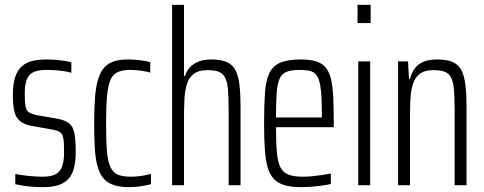

<svg xmlns="http://www.w3.org/2000/svg" viewBox="-20 -763 1996 791"><path d="M157 8Q137 8 115.5 6.5Q94 5 75 2Q56 -1 43 -4V-46Q55 -44 68 -42Q81 -40 95 -38.5Q109 -37 124.5 -36Q140 -35 155 -35Q193 -35 211.5 -46.5Q230 -58 237 -80.5Q244 -103 244 -135Q244 -174 241 -192.5Q238 -211 228 -218Q218 -225 196 -229L107 -245Q78 -251 61.5 -265Q45 -279 39 -304.5Q33 -330 33 -372Q33 -417 42.5 -445.5Q52 -474 70 -490Q88 -506 114 -512Q140 -518 171 -518Q190 -518 209 -516.5Q228 -515 245.5 -512.5Q263 -510 274 -506V-463Q262 -467 245.5 -469.5Q229 -472 210 -473.5Q191 -475 170 -475Q142 -475 122 -467.5Q102 -460 92 -439Q82 -418 82 -378Q82 -344 85 -326Q88 -308 98.5 -301Q109 -294 129 -289L216 -274Q247 -268 263.5 -256Q280 -244 286 -216.5Q292 -189 292 -137Q292 -98 284.5 -70Q277 -42 261 -25Q245 -8 219.5 0Q194 8 157 8Z M511 8Q472 8 446 -1.5Q420 -11 404.5 -30.5Q389 -50 381 -80.5Q373 -111 370.5 -154.5Q368 -198 368 -254Q368 -317 371.5 -362Q375 -407 384.5 -437.5Q394 -468 410 -485.5Q426 -503 450 -510.5Q474 -518 508 -518Q531 -518 556.5 -515Q582 -512 599 -507V-464Q582 -469 559.5 -472Q537 -475 517 -475Q485 -475 465 -466Q445 -457 435 -433.5Q425 -410 421 -367Q417 -324 417 -256Q417 -185 420.5 -141.5Q424 -98 435 -74.5Q446 -51 466.5 -43Q487 -35 519 -35Q541 -35 563.5 -38.5Q586 -42 602 -47V-4Q584 1 559 4.5Q534 8 511 8Z M689 0V-743H738V-450H742Q748 -469 761 -484Q774 -499 796 -508.5Q818 -518 851 -518Q890 -518 914 -507.5Q938 -497 950 -474Q962 -451 966.5 -413.5Q971 -376 971 -323V0H922V-310Q922 -364 919 -396Q916 -428 906.5 -445Q897 -462 879.5 -468Q862 -474 834 -474Q798 -474 778 -458.5Q758 -443 749.5 -415Q741 -387 739.5 -348Q738 -309 738 -263V0Z M1221 8Q1180 8 1152.5 0Q1125 -8 1108 -26Q1091 -44 1082.5 -74Q1074 -104 1071 -148.5Q1068 -193 1068 -254Q1068 -329 1071.5 -379.5Q1075 -430 1089 -460.5Q1103 -491 1134 -504.5Q1165 -518 1219 -518Q1258 -518 1283 -510Q1308 -502 1322.5 -484Q1337 -466 1344 -435.5Q1351 -405 1353 -360.5Q1355 -316 1355 -256V-239H1117Q1117 -177 1120.5 -137Q1124 -97 1135 -74.5Q1146 -52 1168.5 -43.5Q1191 -35 1229 -35Q1247 -35 1267 -37Q1287 -39 1307 -42Q1327 -45 1343 -48V-5Q1330 -2 1309.5 1Q1289 4 1266 6Q1243 8 1221 8ZM1306 -259V-296Q1306 -357 1302 -392.5Q1298 -428 1288.5 -446Q1279 -464 1261.5 -469.5Q1244 -475 1217 -475Q1183 -475 1163 -468Q1143 -461 1133 -441Q1123 -421 1120 -382.5Q1117 -344 1117 -279H1326Z M1453 -668V-743H1507V-668ZM1456 0V-510H1505V0Z M1620 0V-510H1661L1665 -438H1669Q1675 -462 1688 -480Q1701 -498 1723.5 -508Q1746 -518 1782 -518Q1821 -518 1845 -507.5Q1869 -497 1881 -473.5Q1893 -450 1897.5 -413Q1902 -376 1902 -323V0H1853V-310Q1853 -364 1850 -396Q1847 -428 1837.5 -445Q1828 -462 1810.5 -468Q1793 -474 1765 -474Q1729 -474 1709 -458.5Q1689 -443 1680.5 -415Q1672 -387 1670.5 -348Q1669 -309 1669 -263V0Z"/></svg>

Font: Saira ExtraCondensed Light
Style: Regular
Weight: 300
Width: 2
Designer: Hector Gatti with collaboration of the Omnibus-Type team
Foundry: Omnibus-Type
Version: Version 1.101